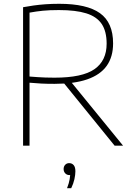

<svg xmlns="http://www.w3.org/2000/svg" viewBox="-20 -767 709 1011"><path d="M101.5 0V-729Q128 -734 156.5 -738Q185 -742 218.2 -744.5Q251.5 -747 292 -747Q437.5 -747 506.5 -697.5Q575.5 -648 575.5 -538.5Q575.5 -467.5 541.8 -420.2Q508 -373 439.5 -349.2Q371 -325.5 267 -325.5Q227.5 -325.5 197.8 -327Q168 -328.5 135.5 -331.5V0ZM583.5 0 297 -353H340L628 0ZM267 -358Q413.5 -358 477.5 -402.8Q541.5 -447.5 541.5 -537Q541.5 -602 515.5 -640.8Q489.5 -679.5 434.2 -696.8Q379 -714 290.5 -714Q240 -714 205.5 -710.5Q171 -707 135.5 -700.5V-364Q160 -362 179.2 -360.8Q198.5 -359.5 218.8 -358.8Q239 -358 267 -358ZM333 224Q343.5 197 346.8 177Q350 157 350 139L352 155H346Q332.5 155 323.8 146Q315 137 315 123Q315 109.5 323.2 100.8Q331.5 92 344 92Q359 92 368 102.5Q377 113 377 135Q377 153 371.8 176.8Q366.5 200.5 355 224Z"/></svg>

Font: Encode Sans SC SemiExpanded Thin
Style: Regular
Weight: 250
Width: 6
Designer: Multiple Designers
Foundry: Impallari Type
Version: Version 3.002